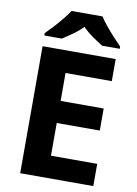

<svg xmlns="http://www.w3.org/2000/svg" viewBox="-100 -999 760 1063"><g transform="rotate(10 280.0 -467.0)"><path d="M501 0H90V-714H501V-590H241V-433H483V-309H241V-125H501ZM388 -934Q402 -912 424.5 -884.5Q447 -857 471 -831Q495 -805 513 -787V-774H414Q388 -790 357 -811.5Q326 -833 300 -860Q274 -833 244 -812Q214 -791 188 -774H89V-787Q108 -806 131.5 -831.5Q155 -857 177.5 -884.5Q200 -912 214 -934Z"/></g></svg>

Font: Noto Sans Telugu
Style: Regular
Weight: 400
Designer: Jelle Bosma - Monotype Design Team
Foundry: Monotype Imaging Inc.
Version: Version 2.003